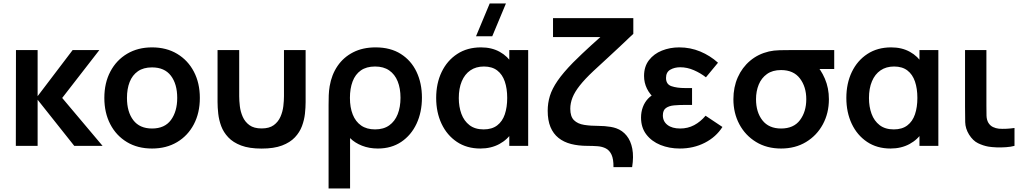

<svg xmlns="http://www.w3.org/2000/svg" viewBox="-20 -822 5784 1082"><path d="M192 0H69.2L70 -540H192V-280L389.5 -540H540L330.5 -270L558 0H398.5L192 -260Z M836.7 15Q755.4 15 695 -21.5Q634.6 -58 601.3 -122.3Q568 -186.6 568 -270.2Q568 -354.8 602 -419Q636 -483.2 696.5 -519.1Q756.9 -555 836.7 -555Q918 -555 978.6 -518.5Q1039.2 -482.1 1072.7 -417.9Q1106.2 -353.7 1106.2 -270.2Q1106.2 -185.9 1072.5 -121.7Q1038.8 -57.4 978.1 -21.2Q917.4 15 836.7 15ZM836.7 -97.8Q908.2 -97.8 943.5 -146Q978.7 -194.2 978.7 -270.2Q978.7 -348.6 943 -395.4Q907.3 -442.2 836.7 -442.2Q788.2 -442.2 757 -420.3Q725.8 -398.5 710.6 -359.8Q695.5 -321.2 695.5 -270.2Q695.5 -191.4 731.3 -144.6Q767.2 -97.8 836.7 -97.8Z M1206 -246.8V-540H1328V-279.8Q1328 -254.8 1331.6 -223.8Q1335.2 -192.8 1347.8 -164Q1360.4 -135.2 1385.7 -116.7Q1410.9 -98.2 1454.2 -98.2Q1497.4 -98.2 1522.7 -116.7Q1547.9 -135.2 1560.5 -164Q1573.1 -192.8 1576.7 -223.8Q1580.3 -254.8 1580.3 -279.8V-540H1702.3V-246.8Q1702.3 -216.8 1698.5 -181.3Q1694.6 -145.8 1681.7 -111.2Q1668.8 -76.6 1641.9 -48Q1614.9 -19.3 1569.4 -2Q1523.9 15.3 1454.2 15.3Q1384.4 15.3 1338.9 -2Q1293.4 -19.3 1266.5 -48Q1239.5 -76.6 1226.6 -111.2Q1213.8 -145.8 1209.9 -181.3Q1206 -216.8 1206 -246.8Z M1952.8 240H1831.7V-231.8Q1831.7 -258.8 1832.6 -285.1Q1833.6 -311.4 1837.8 -336.2Q1848.6 -400.9 1882.3 -450.3Q1916.1 -499.7 1970.3 -527.3Q2024.5 -555 2096.5 -555Q2180.2 -555 2238.6 -518.1Q2297 -481.2 2327.4 -417.1Q2357.8 -353 2357.8 -271.8Q2357.8 -189.6 2327.3 -124.6Q2296.8 -59.7 2241 -22.3Q2185.3 15 2109.2 15Q2060.6 15 2020 -1Q1979.3 -17.1 1952.8 -43.8ZM2093.7 -92.8Q2141.6 -92.8 2173.4 -115.5Q2205.2 -138.1 2221.1 -178.3Q2237 -218.6 2237 -271Q2237 -324.2 2221 -363.7Q2205.1 -403.2 2173.3 -425.2Q2141.5 -447.2 2093.7 -447.2Q2044.8 -447.2 2013.4 -425Q1982 -402.8 1967 -362.8Q1952 -322.9 1952 -270.3Q1952 -216.6 1967.8 -176.7Q1983.6 -136.8 2015 -114.8Q2046.4 -92.8 2093.7 -92.8Z M2687.2 15Q2610.7 15 2554.7 -22.5Q2498.7 -60.1 2468.3 -124.6Q2438 -189.1 2438 -270Q2438 -352.1 2468.9 -416.4Q2499.8 -480.7 2556.5 -517.8Q2613.2 -555 2690.7 -555Q2750.8 -555 2796 -530Q2841.2 -505.1 2868.3 -460.8L2850 -435.5V-540H2956.5V0H2850V-105.7L2868.3 -80.3Q2841.2 -35.8 2794.2 -10.4Q2747.2 15 2687.2 15ZM2705.5 -92.8Q2752.3 -92.8 2781.8 -115.3Q2811.2 -137.7 2824.8 -177.7Q2838.3 -217.8 2838.3 -270.2Q2838.3 -322.8 2824.7 -362.7Q2811.1 -402.7 2782.1 -424.9Q2753.1 -447.2 2707.2 -447.2Q2662.2 -447.2 2630.6 -425.4Q2599 -403.7 2582.2 -363.7Q2565.5 -323.8 2565.5 -269.3Q2565.5 -220.7 2580.1 -180.6Q2594.8 -140.6 2625.8 -116.7Q2656.8 -92.8 2705.5 -92.8ZM2662.5 -617.5H2754L2831.2 -802.5H2739.7Z M3542.3 120H3437.2Q3437.8 74.8 3426.3 49.9Q3414.8 25.1 3394.5 14.6Q3374.2 4.1 3347.6 2Q3321 0 3290.8 0Q3239.6 0 3198.2 -10.6Q3156.8 -21.2 3127.4 -44.8Q3098 -68.2 3082.2 -106Q3066.5 -143.8 3066.5 -198Q3066.5 -241 3078.8 -281.3Q3091.2 -321.6 3122.2 -366.8Q3153.3 -412.1 3209.5 -469.5Q3235.5 -495.6 3260 -518.7Q3284.5 -541.8 3309.6 -564.8Q3334.7 -587.7 3363.2 -613H3096.5V-720H3549V-631.3Q3534.7 -618.1 3523.6 -607.5Q3512.6 -596.9 3499 -584Q3485.3 -571.1 3464.3 -551.4Q3443.2 -531.7 3409.5 -500.5Q3375.8 -469.3 3323.7 -421.3Q3275.6 -376.1 3247.1 -339.8Q3218.6 -303.6 3206.2 -272Q3193.8 -240.3 3193.8 -209.3Q3193.8 -165.2 3214.7 -144.6Q3235.5 -124.1 3271.8 -118.3Q3308 -112.5 3354.3 -112.5Q3369.9 -112.5 3387.3 -111.2Q3404.7 -109.9 3421.5 -107Q3438.2 -104.2 3452.5 -99.2Q3487.8 -86.7 3511.3 -57.5Q3534.8 -28.4 3543.3 16.3Q3551.8 61.1 3542.3 120Z M3811 15Q3888.5 15 3951.8 -17.4Q4015.2 -49.8 4051.2 -106.5L3956.2 -169.8Q3927.4 -135.7 3891.9 -116.8Q3856.3 -97.8 3812.8 -97.8Q3767.6 -97.8 3741.5 -117.9Q3715.5 -137.9 3715.5 -171.7Q3715.5 -200.9 3733 -213.3Q3750.5 -225.7 3779 -228.2Q3807.5 -230.7 3840 -230.7H3880V-325.8H3840.2Q3794.7 -325.8 3764 -336.3Q3733.3 -346.8 3733.3 -382.8Q3733.3 -415.4 3757.3 -429.2Q3781.2 -443 3813.3 -443Q3852.3 -443 3890.4 -426.4Q3928.4 -409.8 3958.2 -386.3L4026.2 -468.5Q3982 -508.5 3926.1 -531.8Q3870.2 -555 3807.5 -555Q3755.5 -555 3710.2 -536.9Q3665 -518.8 3637.2 -482.9Q3609.5 -447 3609.5 -393.8Q3609.5 -356.1 3625.8 -322.6Q3642 -289.1 3677.2 -258.8L3679 -298Q3651.4 -286.7 3632 -266.1Q3612.7 -245.5 3602.6 -218.1Q3592.5 -190.8 3592.5 -159.3Q3592.5 -103 3622.5 -64Q3652.4 -25.1 3702.1 -5Q3751.8 15 3811 15Z M4381.7 15Q4301.1 15 4240.6 -22Q4180.1 -58.9 4146.5 -121.9Q4113 -184.8 4113 -263Q4113 -330.5 4137.6 -386.1Q4162.2 -441.7 4207.2 -479.6Q4252.2 -517.6 4313.3 -532Q4339.7 -538.2 4374.6 -539.1Q4409.5 -540 4455 -540H4681.2V-433H4543.2L4571 -465.3Q4605.8 -431.6 4628.5 -378.7Q4651.2 -325.8 4651.2 -263Q4651.2 -184.4 4617.2 -121.5Q4583.2 -58.5 4522.5 -21.8Q4461.8 15 4381.7 15ZM4381.7 -97.8Q4452.8 -97.8 4488.2 -145.2Q4523.7 -192.5 4523.7 -263Q4523.7 -332.9 4487.8 -380Q4451.9 -427.1 4381.7 -427.2Q4333.4 -427.2 4302.2 -404.8Q4270.9 -382.4 4255.7 -345.2Q4240.5 -308 4240.5 -263Q4240.5 -189.8 4276.6 -143.8Q4312.8 -97.8 4381.7 -97.8Z M4998.7 15Q4922.2 15 4866.2 -22.5Q4810.2 -60.1 4779.8 -124.6Q4749.5 -189.1 4749.5 -270Q4749.5 -352.1 4780.4 -416.4Q4811.3 -480.7 4868 -517.8Q4924.7 -555 5002.2 -555Q5062.3 -555 5107.5 -530Q5152.8 -505.1 5179.8 -460.8L5161.5 -435.5V-540H5268V0H5161.5V-105.7L5179.8 -80.3Q5152.8 -35.8 5105.7 -10.4Q5058.7 15 4998.7 15ZM5017 -92.8Q5063.8 -92.8 5093.2 -115.3Q5122.7 -137.7 5136.2 -177.7Q5149.8 -217.8 5149.8 -270.2Q5149.8 -322.8 5136.2 -362.7Q5122.6 -402.7 5093.6 -424.9Q5064.6 -447.2 5018.7 -447.2Q4973.8 -447.2 4942.1 -425.4Q4910.5 -403.7 4893.8 -363.7Q4877 -323.8 4877 -269.3Q4877 -220.7 4891.6 -180.6Q4906.2 -140.6 4937.2 -116.7Q4968.2 -92.8 5017 -92.8Z M5549.6 4.2Q5520 -1.2 5491.5 -15Q5462.9 -28.8 5440.9 -63.8Q5420.2 -97.8 5419.3 -133.6Q5418.4 -169.4 5418.4 -220.7V-540H5538.8V-227.3Q5538.8 -194 5539.4 -170.5Q5540.1 -147 5549.8 -130.2Q5560 -113.7 5575.9 -106.1Q5591.8 -98.6 5608.8 -96.8Q5628.8 -95.2 5652.3 -96.4Q5675.8 -97.6 5697.1 -100.8V0Q5676.9 5.6 5649.6 7.5Q5622.2 9.5 5595.5 8.5Q5568.7 7.4 5549.6 4.2Z"/></svg>

Font: Manrope Variable Light
Style: Regular
Weight: 200
Designer: Mikhail Sharanda
Foundry: Mikhail Sharanda
Version: Version 4.505